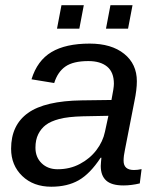

<svg xmlns="http://www.w3.org/2000/svg" viewBox="-20 -705 596 735"><path d="M452.6 4.9Q407.2 4.9 386.5 -13.9Q365.7 -32.7 365.7 -69.8Q365.7 -77.6 366.7 -85.4Q367.7 -93.3 368.2 -101.1H365.2Q324.7 -39.6 281.2 -14.9Q237.8 9.8 176.3 9.8Q107.9 9.8 65.2 -31.2Q22.5 -72.3 22.5 -135.7Q22.5 -226.1 87.2 -272.5Q151.9 -318.8 293.5 -320.8L406.7 -322.3Q416 -368.7 416 -384.3Q416 -428.7 390.1 -450Q364.3 -471.2 318.4 -471.2Q260.3 -471.2 230.5 -450.4Q200.7 -429.7 187.5 -387.2L100.6 -401.4Q122.6 -473.1 177 -505.6Q231.4 -538.1 323.2 -538.1Q406.7 -538.1 455.3 -499Q503.9 -460 503.9 -394Q503.9 -361.8 494.6 -317.4L458.5 -132.8Q453.1 -108.4 453.1 -89.8Q453.1 -71.8 463.1 -63Q473.1 -54.2 492.7 -54.2Q506.8 -54.2 522 -57.6L515.1 -2.9Q499 1 483.4 2.9Q467.8 4.9 452.6 4.9ZM115.7 -139.6Q115.7 -103 139.4 -80.1Q163.1 -57.1 200.7 -57.1Q248 -57.1 286.1 -77.6Q324.2 -97.7 349.1 -130.4Q374 -163.1 381.8 -200.7L395 -261.7L297.9 -259.8Q239.7 -258.3 206.8 -249.5Q173.8 -240.7 155.3 -226.6Q137.2 -212.9 126.5 -191.4Q115.7 -169.9 115.7 -139.6ZM487.3 -685.1 470.2 -595.2H385.7L402.8 -685.1ZM300.8 -685.1 283.7 -595.2H198.2L215.3 -685.1Z"/></svg>

Font: Arimo
Style: Italic
Weight: 400
Italic angle: -12°
Designer: Steve Matteson
Foundry: Monotype Imaging Inc.
Version: Version 1.33